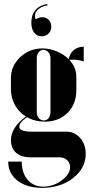

<svg xmlns="http://www.w3.org/2000/svg" viewBox="-20 -741 438 936"><path d="M153.8 -647Q170.4 -657.2 186 -657.2Q204.6 -657.2 217.3 -644Q230 -630.9 230 -610.8Q230 -590.8 216.6 -577.4Q203.1 -564 183.1 -564Q160.6 -564 146.7 -581.8Q132.8 -599.6 132.8 -630.9Q132.8 -668 152.8 -691.7Q172.9 -715.3 210 -721.2L211.9 -714.8Q178.7 -710.4 161.4 -690.2Q144 -669.9 153.8 -647ZM186 174.8Q110.8 174.8 65.4 139.6Q20 104.5 20 46.9H85.9Q85.9 101.6 114.7 135.3Q143.6 168.9 190.9 168.9Q238.8 168.9 280.3 138.7Q321.8 108.4 321.8 73.2Q321.8 53.2 307.1 39.6Q292.5 25.9 270 25.9H129.9Q84 25.9 58.6 3.9Q33.2 -18.1 33.2 -58.1Q33.2 -118.7 106 -172.9Q71.8 -194.3 52.5 -229.5Q33.2 -264.6 33.2 -306.2V-359.9Q33.2 -419.9 78.6 -462.4Q124 -504.9 187 -504.9Q221.2 -504.9 255.1 -491.2Q289.1 -477.5 314.9 -453.1Q320.8 -481.4 340.1 -497.3Q359.4 -513.2 388.2 -513.2V-440.9Q364.3 -450.2 336.9 -450.2Q323.7 -450.2 317.9 -449.2Q352.1 -413.6 352.1 -366.2V-300.8Q352.1 -233.4 309.1 -190.7Q266.1 -147.9 198.2 -147.9Q150.4 -147.9 111.8 -169.9Q74.2 -144 74.2 -123Q74.2 -99.1 137.2 -99.1H303.2Q343.8 -99.1 370.8 -68.4Q397.9 -37.6 397.9 8.8Q397.9 78.6 336.7 126.7Q275.4 174.8 186 174.8ZM159.2 -194.8Q159.2 -177.2 168.9 -165.5Q178.7 -153.8 193.8 -153.8Q208 -153.8 217 -165.3Q226.1 -176.8 226.1 -194.8V-457Q226.1 -474.1 216.1 -486.1Q206.1 -498 191.9 -498Q177.7 -498 168.5 -486.3Q159.2 -474.6 159.2 -457Z"/></svg>

Font: Moniqa Black Display
Style: Regular
Weight: 900
Designer: Rajesh Rajput
Foundry: Rajesh Rajput
Version: Version 1.000